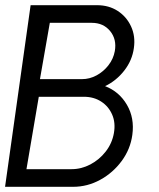

<svg xmlns="http://www.w3.org/2000/svg" viewBox="-30 -720 612 740"><path d="M-10.5 0 88 -700H344Q389.5 -700 423.8 -677.8Q458 -655.5 475.2 -618Q492.5 -580.5 486 -535Q479.5 -487 448.8 -447.8Q418 -408.5 375 -388Q429.5 -367 459.2 -316Q489 -265 480 -200Q472.5 -145 439 -99.5Q405.5 -54 356.2 -27Q307 0 251.5 0ZM124 -415H286Q315.5 -415 342.2 -429.5Q369 -444 388 -468.5Q407 -493 412.5 -523Q420.5 -568.5 394.5 -600.2Q368.5 -632 324 -632H162ZM72 -68H246Q283.5 -68 318.2 -86.2Q353 -104.5 377.5 -136Q402 -167.5 409 -207Q416 -247 402.2 -278.5Q388.5 -310 360 -328.5Q331.5 -347 293.5 -347H119.5Z"/></svg>

Font: Urbanist
Style: Italic
Weight: 400
Italic angle: -8°
Designer: Corey Hu
Foundry: Corey Hu
Version: Version 1.330; ttfautohint (v1.8.4.7-5d5b)